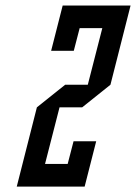

<svg xmlns="http://www.w3.org/2000/svg" viewBox="-20 -687 501 707"><path d="M229.2 -83.3 250.8 -166.7H334.2L291.7 0H41.7L115.8 -291.7L220 -375H303.3L356.7 -583.3H273.3L251.7 -500H168.3L210.8 -666.7H460.8L386.7 -375L282.5 -291.7H199.2L145.8 -83.3Z"/></svg>

Font: Yulong
Style: Italic
Weight: 400
Italic angle: -14.25°
Designer: GGBotNet
Foundry: f0n7.com
Version: 1.00